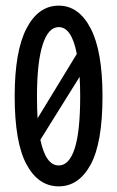

<svg xmlns="http://www.w3.org/2000/svg" viewBox="-20 -649 415 680"><path d="M188 11Q116 11 74 -66.5Q32 -144 32 -308Q32 -468 74 -548.5Q116 -629 188 -629Q259 -629 301 -548.5Q343 -468 343 -308Q343 -143 301 -66Q259 11 188 11ZM111 -308Q111 -265 113 -230L252 -458Q234 -553 188 -553Q151 -553 131 -490.5Q111 -428 111 -308ZM188 -63Q225 -63 244.5 -123Q264 -183 264 -308Q264 -345 262 -377L123 -154Q142 -63 188 -63Z"/></svg>

Font: Inconsolata Condensed SemiBold
Style: Regular
Weight: 600
Width: 3
Monospace: yes
Designer: Raph Levien, Cyreal, Brenton Simpson
Foundry: Raph Levien, Cyreal, Google
Version: Version 3.100; ttfautohint (v1.8.4.7-5d5b)